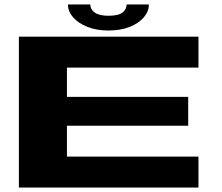

<svg xmlns="http://www.w3.org/2000/svg" viewBox="-20 -839 992 859"><path d="M64.5 0V-675H868V-536.5H279.5V-405.5H822V-276.5H279.5V-138.5H868V0ZM465 -702.5Q412 -702.5 371 -718.8Q330 -735 307 -761.5Q284 -788 284 -819H384Q384 -797 404 -782.8Q424 -768.5 465 -768.5Q510 -768.5 528.2 -783Q546.5 -797.5 546.5 -819H646Q646 -788 623.5 -761.5Q601 -735 560.5 -718.8Q520 -702.5 465 -702.5Z"/></svg>

Font: Anybody UltraExpanded Regular
Style: Bold
Weight: 700
Width: 9
Designer: Tyler Finck
Foundry: Etcetera Type Company
Version: Version 1.010; ttfautohint (v1.8.3) -l 8 -r 50 -G 200 -x 14 